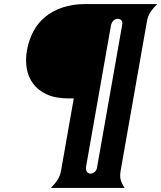

<svg xmlns="http://www.w3.org/2000/svg" viewBox="-20 -720 798 950"><path d="M577 124Q572 153 577.5 171Q583 189 597 210H232Q253 188 265 169.5Q277 151 282 125L345 -233H319Q255 -233 211.5 -253Q168 -273 143.5 -306.5Q119 -340 112 -383.5Q105 -427 114 -474Q123 -523 145 -564.5Q167 -606 203 -636Q239 -666 289.5 -683Q340 -700 404 -700H758Q737 -679 724.5 -660.5Q712 -642 707 -614ZM406 104Q404 122 410.5 130.5Q417 139 428 139Q439 139 449 130.5Q459 122 461 104L584 -594Q588 -611 581 -619Q574 -627 563 -627Q552 -627 542.5 -619Q533 -611 529 -594Z"/></svg>

Font: LT Museum
Style: Bold Italic
Weight: 700
Designer: Daniel Lyons
Foundry: LyonsType
Version: Version 1.011